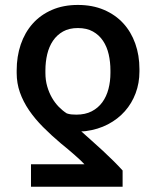

<svg xmlns="http://www.w3.org/2000/svg" viewBox="-20 -558 618 762"><path d="M46.2 -268.5V-278.4Q46.2 -333.8 62.3 -381.4Q78.5 -429 109.6 -464Q140.6 -498.9 185.9 -518.6Q231.2 -538.4 289.1 -538.4Q346.9 -538.4 392.4 -519Q437.9 -499.6 469.1 -465.6Q500.4 -431.5 516.9 -384.9Q533.4 -338.4 533.4 -284.1V-274.1Q533.4 -228.3 518.3 -188Q503.2 -147.7 475.5 -116.5Q447.8 -85.2 408.4 -64.6Q369 -44 320 -37.6Q313.9 -36.9 310.9 -36.8Q307.9 -36.6 302.6 -36.6Q322.4 -18.8 344.6 0.9Q366.8 20.6 388.7 40.8Q410.5 61.1 430.6 81Q450.6 100.9 466.6 118.6V183.2H103V93.8H315Q310.4 88.4 300.1 78.7Q289.8 68.9 276.6 57.4Q263.5 45.8 249.1 33.7Q234.7 21.7 221.9 11.4Q183.2 -21.3 150.9 -53.8Q118.6 -86.3 95.3 -120.4Q72.1 -154.5 59.1 -191.1Q46.2 -227.6 46.2 -268.5ZM160.2 -278.4V-268.5Q160.2 -240.1 167.3 -215.4Q174.4 -190.7 186.1 -170.3Q197.8 -149.9 213.2 -134.1Q228.7 -118.3 245 -108Q253.6 -105.1 262.4 -104Q271.3 -103 282.7 -103Q318.5 -103 344.1 -116.3Q369.7 -129.6 386.2 -152.3Q402.7 -175.1 410.5 -205.1Q418.3 -235.1 418.3 -268.5V-278.4Q418.3 -311.8 411.4 -342.2Q404.5 -372.5 389 -395.8Q373.6 -419 348.9 -432.9Q324.2 -446.7 289.1 -446.7Q254.6 -446.7 230.3 -433.1Q206 -419.4 190.3 -396.3Q174.7 -373.2 167.4 -342.7Q160.2 -312.1 160.2 -278.4Z"/></svg>

Font: Cannonade Med
Style: Regular
Weight: 500
Designer: Rasmus Andersson
Foundry: rsms
Version: Version 3.012;git-f93a4a705